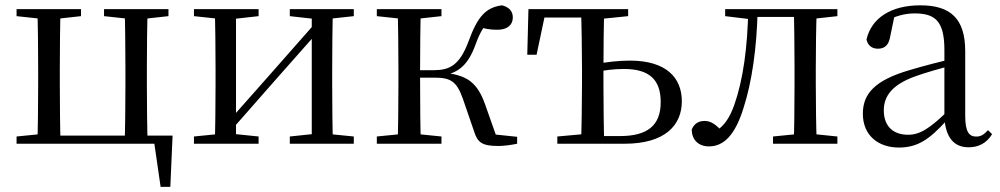

<svg xmlns="http://www.w3.org/2000/svg" viewBox="-20 -551 3833 736"><path d="M123.1 0H212.3C210.3 -48.6 209.3 -160.1 209.3 -228.5V-288.3C209.3 -355.1 210.3 -467.4 212.3 -516H123.1C125.3 -467.4 126.3 -355.1 126.3 -288.3V-228.5C126.3 -160.1 125.3 -48.6 123.1 0ZM457.8 0H546.2C544 -48.6 543 -160.1 543 -228.5V-288.3C543 -355.1 544 -467.4 546.2 -516H457.8C459.8 -467.4 460.8 -355.1 460.8 -288.3V-228.5C460.8 -160.1 459.8 -48.6 457.8 0ZM595.7 165.4H632.9L641.6 -31.1H166.8V0H603.9L567.7 -27.9ZM43.5 -489.1 152.7 -477.4H184.7L290.5 -489.1V-516H43.5ZM378.8 -489.1 487.2 -477.4H519.6L625.8 -489.1V-516H378.8ZM43.5 0H167V-38.6H152.7L43.5 -27.8Z M723.5 0H971.3V-27.8L866.3 -38.6H831.7L723.5 -27.8ZM1090.9 0H1336.2V-27.8L1228 -38.6H1193.6L1090.9 -27.8ZM803.1 0H884.7V-516H803.1C805.3 -467.4 806.3 -355.1 806.3 -288.3V-228.5C806.3 -160.1 805.3 -48.6 803.1 0ZM862.1 -46.9 1040.1 -249.4 1218.4 -451H1229.7L1196 -470.9L1015.2 -265.6L838.3 -65.8H826.9ZM1175.1 0H1256.4C1254.4 -48.6 1253.4 -160.1 1253.4 -228.5V-288.3C1253.4 -355.1 1254.4 -467.4 1256.4 -516H1175.1ZM723.5 -489.1 832.7 -477.4H867.1L971.3 -489.1V-516H723.5ZM1090.9 -489.1 1194.4 -477.4H1228.8L1336.2 -489.1V-516H1090.9Z M1424.5 0H1672.3V-27.8L1565.7 -38.6H1533.7L1424.5 -27.8ZM1424.5 -489.1 1533.7 -477.4H1565.7L1672.3 -489.1V-516H1424.5ZM1504.1 0H1593.3C1591.3 -48.6 1590.3 -160.1 1590.3 -258.4V-277.8C1590.3 -355.1 1591.3 -467.4 1593.3 -516H1504.1C1506.3 -467.4 1507.3 -355.1 1507.3 -288.3V-228.5C1507.3 -160.1 1506.3 -48.6 1504.1 0ZM1797.5 -46.9C1810.7 -3.7 1829.7 8.6 1890.7 8.6C1911.7 8.6 1940.2 4.6 1962.4 0V-26.6L1831 -40.3L1888.1 -13.4L1839.2 -151.8C1809.3 -235.7 1769.1 -264 1678.7 -272.4L1678.1 -261.6C1736.5 -272.4 1774 -299.5 1803.8 -382.7C1821.7 -431.7 1836.3 -452.1 1862.1 -479.2L1815.5 -448.4C1837.4 -441.1 1857 -436.9 1886.8 -436.9C1923.3 -436.9 1945.8 -454.4 1945.8 -483.8C1945.8 -508.4 1931.7 -523.4 1904.6 -530.6C1842.5 -522.6 1811 -487.9 1776.6 -394.1C1742 -299.9 1702.7 -282 1643.1 -282H1548V-253.4H1643.7C1707.2 -253.4 1730.2 -240.2 1754.3 -172.6Z M2252.5 0H2374C2529.9 0 2593.7 -71.4 2593.7 -162.8C2593.7 -252.1 2535.2 -318.7 2394.2 -318.7C2349.1 -318.7 2302.6 -312.7 2258.3 -304.8V-273.8C2296 -281.8 2332.2 -286.6 2371.6 -286.6C2468.2 -286.6 2512.7 -246.5 2512.7 -159.7C2512.7 -69.8 2461.9 -29.4 2356.2 -29.4H2252.5ZM2207.2 0H2296.4C2294.4 -48.6 2293.2 -160.1 2293.2 -228.5V-288.3C2293.2 -355.1 2294.4 -467.4 2296.4 -516H2207.2C2209.2 -467.4 2211 -355.1 2211 -288.3V-228.5C2211 -160.1 2209.2 -48.6 2207.2 0ZM2001.2 -341.2H2036.9L2073.2 -513.4L2032.6 -483.7H2252.9V-516H2005.7ZM2116.4 0H2252.5V-38.6H2236.4L2116.4 -27.8ZM2252.9 -477.4H2272.8L2387.9 -489.1V-516H2252.9Z M2697.7 10.2C2752.2 10.2 2797.4 -29.9 2830.6 -138.5C2862.2 -236.8 2881.2 -366.4 2884.4 -516H2848.3C2845.7 -369.7 2828.7 -245.6 2794.9 -149.1C2775.6 -95.5 2754.9 -67.7 2721 -46.1V-35.9H2749.6V-45.9C2725.4 -72.8 2705.5 -87.4 2681.3 -87.4C2657.5 -87.4 2641.2 -77.1 2631.7 -54.8C2631.7 -13.7 2658.9 10.2 2697.7 10.2ZM2759.8 -489.1 2855.8 -477.4H2863V-516H2759.8ZM2864.8 -486H3055.9V-516H2864.8ZM2943.2 0H3190V-27.8L3084.3 -38.6H3051.9L2943.2 -27.8ZM3022.7 0H3111.2C3108.4 -48.6 3107.2 -160.1 3107.2 -228.5V-288.3C3107.2 -355.1 3108.4 -467.4 3111.2 -516H3022.7C3024.7 -467.4 3025.7 -355.1 3025.7 -288.3V-228.5C3025.7 -160.1 3024.7 -48.6 3022.7 0ZM3066.5 -477.4H3084.3L3190 -489.1V-516H3066.5Z M3425.7 14.6C3500.3 14.6 3544.6 -19.6 3606.9 -87.1H3630.5L3621.8 -134.4C3544.6 -57.1 3505.3 -34.4 3461.1 -34.4C3405 -34.4 3367.9 -65.8 3367.9 -128.2C3367.9 -183 3400.6 -225.8 3484.6 -257C3529.6 -273.5 3587.6 -289.3 3640.8 -303.3V-327.7C3587 -315.5 3522.4 -298.9 3466.9 -282.3C3334.7 -243.6 3287.6 -192.6 3287.6 -115.1C3287.6 -31.8 3346.8 14.6 3425.7 14.6ZM3692.8 13.6C3731.7 13.6 3761.8 -2.3 3783.1 -36.7L3767.4 -52.1C3750.8 -33.9 3739 -27.5 3722.4 -27.5C3694.8 -27.5 3680 -45.3 3680 -107.7V-354.6C3680 -479.1 3624.2 -530.6 3508.2 -530.6C3395.1 -530.6 3320.7 -481.7 3301.5 -399.7C3306.5 -376.8 3322.1 -364.3 3345.4 -364.3C3370 -364.3 3387.4 -376.9 3392.8 -412.7L3409.2 -491.9L3365.7 -464.7C3410.2 -489.6 3447.7 -499.6 3486 -499.6C3565.2 -499.6 3600.2 -470.1 3600.2 -359V-99.7C3604.7 -28.9 3633.2 13.6 3692.8 13.6Z"/></svg>

Font: Source Han Serif CN VF
Style: Regular
Weight: 250
Designer: Ryoko NISHIZUKA 西塚涼子 (kana & ideographs); Frank Grießhammer (Latin, Greek & Cyrillic); Wenlong ZHANG 张文龙 (bopomofo); San
Foundry: Adobe
Version: Version 2.002;hotconv 1.1.0;makeotfexe 2.6.0